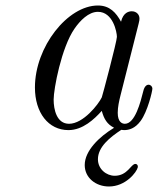

<svg xmlns="http://www.w3.org/2000/svg" viewBox="-20 -462 574 698"><path d="M107 -144C107 -52 156 11 229 11C281 11 323 -29 350 -59C358 -29 370 -10 394 2V3C341 35 288 86 288 138C288 185 329 216 376 216C437 216 477 164 481 146C482 140 479 134 472 134C456 134 444 177 397 177C367 177 336 153 336 117C336 73 378 38 421 10C424 10 427 11 431 11C449 11 471 5 491 -22C517 -57 534 -131 534 -140C534 -147 528 -154 520 -154C513 -154 505 -148 501 -131C491 -91 471 -12 434 -12C424 -12 408 -18 408 -52C408 -73 413 -95 418 -115L484 -376C487 -387 487 -391 487 -395C487 -409 476 -421 459 -421C449 -421 428 -417 420 -383C402 -416 379 -442 336 -442C226 -442 107 -292 107 -144ZM175 -100C175 -138 203 -289 251 -358C271 -387 302 -419 336 -419C391 -419 405 -345 405 -328C405 -312 352 -112 350 -108C338 -83 283 -12 231 -12C186 -12 175 -64 175 -100Z"/></svg>

Font: CMU Serif
Style: Italic
Weight: 500
Italic angle: -14.04°
Version: Version 0.7.0